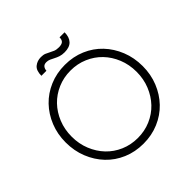

<svg xmlns="http://www.w3.org/2000/svg" viewBox="-218 -1046 1242 1242"><g transform="rotate(-45 403.0 -424.5)"><path d="M403 -41Q466 -41 520.5 -64.5Q575 -88 614.5 -129.5Q654 -171 677 -227.5Q700 -284 700 -350Q700 -416 677 -472.5Q654 -529 614.5 -570Q575 -611 520.5 -634.5Q466 -658 403 -658Q340 -658 285.5 -634.5Q231 -611 191.5 -570Q152 -529 129 -472.5Q106 -416 106 -350Q106 -284 129 -227.5Q152 -171 191.5 -129.5Q231 -88 285.5 -64.5Q340 -41 403 -41ZM403 11Q327 11 262.5 -16.5Q198 -44 151.5 -93Q105 -142 78.5 -208Q52 -274 52 -351Q52 -427 78.5 -492.5Q105 -558 151.5 -606.5Q198 -655 262.5 -682.5Q327 -710 403 -710Q479 -710 543.5 -682.5Q608 -655 654.5 -606Q701 -557 727.5 -491Q754 -425 754 -348Q754 -272 727.5 -206.5Q701 -141 654.5 -92.5Q608 -44 543.5 -16.5Q479 11 403 11ZM460 -768Q436 -768 418.5 -774Q401 -780 387 -787.5Q373 -795 359.5 -801Q346 -807 331 -807Q311 -807 302 -795.5Q293 -784 292 -767H246Q246 -815 270.5 -835Q295 -855 329 -855Q351 -855 365 -849Q379 -843 392 -836Q405 -829 419.5 -823Q434 -817 456 -817Q482 -817 493.5 -827Q505 -837 505 -860H551Q551 -816 528.5 -792Q506 -768 460 -768Z"/></g></svg>

Font: Tilda Sans Light
Style: Regular
Weight: 300
Designer: ParaType Ltd
Foundry: ParaType Ltd
Version: Version 1.009